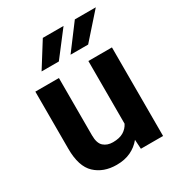

<svg xmlns="http://www.w3.org/2000/svg" viewBox="-180 -866 919 992"><g transform="rotate(-30 280.0 -370.5)"><path d="M375.5 0 372.1 -55.2Q347.2 -24.4 311 -7.3Q274.9 9.8 226.6 9.8Q148.4 9.8 99.6 -36.1Q50.8 -82 50.8 -187V-528.3H191.4V-186Q191.4 -139.2 212.9 -120.1Q234.4 -101.1 268.1 -101.1Q307.1 -101.1 331.1 -115.5Q355 -129.9 367.2 -154.3V-528.3H507.8V0ZM303.7 -602.5 414.1 -749.5H539.1L408.7 -602.5ZM130.9 -602.5 223.1 -749.5H346.7L233.9 -602.5Z"/></g></svg>

Font: Vazirmatn RD FD
Style: Bold
Weight: 700
Designer: Saber Rastikerdar
Foundry: Saber Rastikerdar
Version: Version 33.003